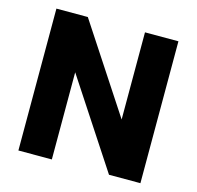

<svg xmlns="http://www.w3.org/2000/svg" viewBox="-103 -807 937 915"><g transform="rotate(15 366.0 -350.0)"><path d="M65 -700H220L502 -270V-700H667V0H512L230 -430V0H65Z"/></g></svg>

Font: Moderustic
Style: Bold
Weight: 700
Designer: Tural Alisoy
Foundry: TAFT Foundry
Version: Version 2.120